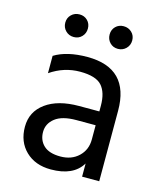

<svg xmlns="http://www.w3.org/2000/svg" viewBox="-106 -763 703 845"><g transform="rotate(15 246.0 -341.0)"><path d="M188.5 -672.5Q203 -658 203 -636Q203 -614 188.5 -599Q174 -584 152 -584Q130 -584 115 -599Q100 -614 100 -636Q100 -658 115 -672.5Q130 -687 152 -687Q174 -687 188.5 -672.5ZM390 -672.5Q405 -658 405 -636Q405 -614 390 -599Q375 -584 353 -584Q331 -584 316.5 -599Q302 -614 302 -636Q302 -658 316.5 -672.5Q331 -687 353 -687Q375 -687 390 -672.5ZM205 5Q134 5 90.5 -37Q47 -79 47 -147.5Q47 -216 102.5 -256.5Q158 -297 254 -297H346V-323Q346 -383 319 -413.5Q292 -444 219.5 -444Q147 -444 84 -401V-480Q141 -515 234 -515Q425 -515 425 -321V0H347V-60Q308 5 205 5ZM346 -169V-234H258Q194 -234 162 -209Q130 -184 130 -146Q130 -108 155 -84.5Q180 -61 231 -61Q282 -61 314 -91.5Q346 -122 346 -169Z"/></g></svg>

Font: Hind Vadodara
Style: Regular
Weight: 400
Designer: Hitesh Malaviya
Foundry: Indian Type Foundry
Version: Version 0.702;PS 1.0;hotconv 1.0.81;makeotf.lib2.5.63406